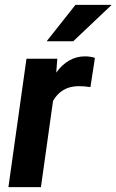

<svg xmlns="http://www.w3.org/2000/svg" viewBox="-20 -770 479 790"><path d="M439.5 -750 281.2 -600.1H171.9L290.5 -750ZM211.4 -471.2Q234.4 -503.4 264.2 -520.8Q293.9 -538.1 330.1 -538.1Q340.3 -538.1 352.1 -536.4Q363.8 -534.7 370.6 -531.7L352.1 -411.6Q327.6 -415.5 304.7 -415.5Q267.1 -415.5 240.5 -399.4Q213.9 -383.3 198.2 -354.5L148.4 0H14.6L88.9 -528.3H215.8Z"/></svg>

Font: Robert Sans ExtraBold
Style: Italic
Weight: 800
Italic angle: -8°
Designer: Christian Robertson (extended by Adam Twardoch)
Foundry: Google
Version: Version 12.135;April 2, 2019;FontCreator 11.5.0.2425 64-bit;